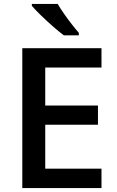

<svg xmlns="http://www.w3.org/2000/svg" viewBox="-20 -960 598 980"><path d="M498 0H93.8V-713.9H498V-615.2H210.9V-421.4H480V-323.2H210.9V-99.1H498ZM274.4 -939.9Q287.6 -917.5 306.6 -890.1Q325.7 -862.8 345.9 -836.7Q366.2 -810.5 382.3 -792.5V-779.8H305.7Q281.2 -797.9 249 -826.2Q216.8 -854.5 187.5 -883.1Q158.2 -911.6 142.6 -930.2V-939.9Z"/></svg>

Font: Open Sans SemiBold
Style: Regular
Weight: 600
Designer: Monotype Design Team
Foundry: Monotype Imaging Inc.
Version: Version 3.003; ttfautohint (v1.8.4)